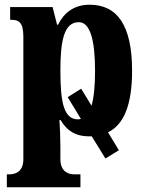

<svg xmlns="http://www.w3.org/2000/svg" viewBox="-20 -566 618 814"><path d="M9 228H321V173H293C274 173 236 165 236 108V55C236 15 234 -26 232 -57H237C262 -14 298 12 358 12C362 12 365 12 369 12L427 106L484 71L438 -5C505 -38 540 -121 540 -266C540 -460 476 -546 360 -546C292 -546 250 -510 226 -461H222L203 -536H23V-482H28C58 -482 79 -473 79 -411V109C79 166 40 173 21 173H9ZM311 -60C252 -60 236 -127 236 -267C236 -395 252 -472 314 -472C362 -472 383 -397 383 -265C383 -201 378 -152 368 -118L324 -190L267 -154L323 -62C319 -61 315 -60 311 -60Z"/></svg>

Font: Noto Serif Condensed ExtraBold
Style: Regular
Weight: 800
Width: 3
Designer: Monotype Design Team
Foundry: Monotype Imaging Inc.
Version: Version 2.013